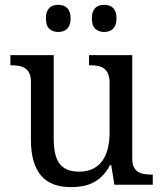

<svg xmlns="http://www.w3.org/2000/svg" viewBox="-20 -764 675 794"><path d="M526.9 -108.9Q526.9 -86.9 533.4 -73.5Q540 -60.1 551.3 -53.2Q562.5 -46.4 577.4 -44.2Q592.3 -42 608.9 -42H611.8V0H453.1L439.9 -81.1H435.1Q419.9 -52.7 401.6 -35.2Q383.3 -17.6 362.8 -7.6Q342.3 2.4 319.8 6.1Q297.4 9.8 272.9 9.8Q233.4 9.8 202.6 -1.5Q171.9 -12.7 150.9 -36.6Q129.9 -60.5 118.9 -97.7Q107.9 -134.8 107.9 -186V-425.8Q107.9 -447.8 101.3 -461.2Q94.7 -474.6 83.5 -481.9Q72.3 -489.3 57.4 -491.7Q42.5 -494.1 25.9 -494.1H22.9V-536.1H202.1V-190.9Q202.1 -158.2 207.3 -132.8Q212.4 -107.4 224.4 -89.8Q236.3 -72.3 256.6 -63.2Q276.9 -54.2 307.1 -54.2Q340.3 -54.2 364 -65.9Q387.7 -77.6 403.1 -98.9Q418.5 -120.1 425.8 -149.9Q433.1 -179.7 433.1 -215.8V-421.9Q433.1 -445.3 426.5 -459.7Q419.9 -474.1 408.9 -481.7Q397.9 -489.3 383.1 -491.7Q368.2 -494.1 351.1 -494.1H348.1V-536.1H526.9ZM169.9 -688Q169.9 -703.6 173.8 -714.4Q177.7 -725.1 184.6 -731.7Q191.4 -738.3 200.7 -741.2Q210 -744.1 220.7 -744.1Q231.4 -744.1 240.7 -741.2Q250 -738.3 257.1 -731.7Q264.2 -725.1 268.1 -714.4Q272 -703.6 272 -688Q272 -672.9 268.1 -662.1Q264.2 -651.4 257.1 -644.5Q250 -637.7 240.7 -634.8Q231.4 -631.8 220.7 -631.8Q198.7 -631.8 184.3 -644.5Q169.9 -657.2 169.9 -688ZM359.9 -688Q359.9 -703.6 363.8 -714.4Q367.7 -725.1 374.5 -731.7Q381.3 -738.3 390.6 -741.2Q399.9 -744.1 410.6 -744.1Q421.4 -744.1 430.7 -741.2Q439.9 -738.3 447 -731.7Q454.1 -725.1 458 -714.4Q461.9 -703.6 461.9 -688Q461.9 -672.9 458 -662.1Q454.1 -651.4 447 -644.5Q439.9 -637.7 430.7 -634.8Q421.4 -631.8 410.6 -631.8Q388.7 -631.8 374.3 -644.5Q359.9 -657.2 359.9 -688Z"/></svg>

Font: Droid-TTFautohint Serif
Style: Regular
Weight: 400
Foundry: Ascender Corporation
Version: Version 1.00; ttfautohint (v1.00rc1.4-1a1c-dirty) -l 8 -r 50